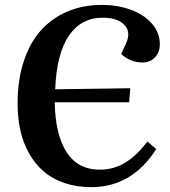

<svg xmlns="http://www.w3.org/2000/svg" viewBox="-20 -749 692 783"><path d="M474.1 -528.8 493.2 -569.8Q515.6 -618.2 487.3 -647.5Q459 -676.8 398.9 -676.8Q311 -676.8 261 -603.5Q210.9 -530.3 205.1 -384.8L511.2 -389.2L506.8 -332H203.1Q205.6 -199.2 251.7 -128.2Q297.9 -57.1 386.2 -57.1Q443.8 -57.1 490.7 -85.7Q537.6 -114.3 581.1 -171.9L617.2 -141.1Q518.1 14.2 352.1 14.2Q292 14.2 242.7 -2.7Q193.4 -19.5 158.2 -49.8Q123 -80.1 98.9 -122.8Q74.7 -165.5 63.2 -216.8Q51.8 -268.1 51.8 -327.1Q51.8 -422.4 76.7 -498.5Q101.6 -574.7 146.7 -625Q191.9 -675.3 255.1 -702.1Q318.4 -729 395 -729Q460 -729 513.7 -709.2Q567.4 -689.5 599.6 -652.6Q631.8 -615.7 631.8 -568.8Q631.8 -535.6 611.8 -514.9Q591.8 -494.1 562 -494.1Q512.2 -494.1 474.1 -528.8Z"/></svg>

Font: Literata SemiBold
Style: Italic
Weight: 650
Italic angle: -2.39999°
Designer: Latin by Veronika Burian and Jose Scaglione. Greek by Irene Vlachou. Cyrillic by Vera Evstafieva
Foundry: TypeTogether
Version: Version 3.021